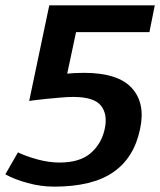

<svg xmlns="http://www.w3.org/2000/svg" viewBox="-48 -620 598 717"><path d="M154 77Q105 77 55.5 63.5Q6 50 -28 31L19 -51Q50 -36 92.5 -24.5Q135 -13 174 -13Q250 -13 290.5 -48Q331 -83 343 -138Q355 -193 329 -225.5Q303 -258 226 -258Q205 -258 177 -255.5Q149 -253 122.5 -250.5Q96 -248 78.5 -245.5Q61 -243 61 -243L136 -600H530L510 -500H236L203 -345Q213 -346 229 -347Q245 -348 265 -348Q393 -348 444.5 -291Q496 -234 475 -138Q453 -31 375 23Q297 77 154 77Z"/></svg>

Font: Epunda Sans SemiBold
Style: Italic
Weight: 600
Italic angle: -12.0243°
Designer: Simon Atzbach
Foundry: typofactur
Version: Version 2.204; ttfautohint (v1.8.4.7-5d5b)